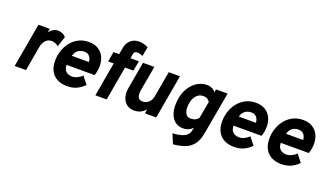

<svg xmlns="http://www.w3.org/2000/svg" viewBox="-81 -1298 3588 2095"><g transform="rotate(20 1713.0 -250.0)"><path d="M65.5 0 155.5 -511H287L278.5 -464Q293.5 -491 322.2 -507.8Q351 -524.5 382 -524.5Q432.5 -524.5 472.5 -483.5L433.5 -362Q417 -377 395.5 -385.5Q374 -394 352.5 -394Q325.5 -394 303.8 -381Q282 -368 267.2 -343.5Q252.5 -319 246.5 -285L197 0Z M674.5 12Q610.5 12 562.2 -12.5Q514 -37 487 -85.5Q460 -134 460 -206Q460 -265 478.5 -321.5Q497 -378 533 -423.5Q569 -469 621 -496Q673 -523 740 -523Q804 -523 848.2 -495.8Q892.5 -468.5 915.2 -422Q938 -375.5 938 -317Q938 -289.5 933.5 -261Q929 -232.5 919 -204.5H593.5Q593.5 -171.5 606 -149.5Q618.5 -127.5 640.5 -116.2Q662.5 -105 690.5 -105Q721.5 -105 753 -120Q784.5 -135 805.5 -158.5L873.5 -73Q836 -33.5 788.2 -10.8Q740.5 12 674.5 12ZM613.5 -317H812Q810.5 -344 800.5 -364.2Q790.5 -384.5 771.8 -395.8Q753 -407 726.5 -407Q699.5 -407 676.8 -397.2Q654 -387.5 637.5 -367.2Q621 -347 613.5 -317Z M1002.5 0 1071.5 -395H1007L1027 -511H1092.5L1106.5 -589Q1116.5 -648 1155.8 -681.2Q1195 -714.5 1252.5 -714.5Q1278.5 -714.5 1306.2 -707.5Q1334 -700.5 1358 -687L1338.5 -579Q1319 -588 1302.8 -592Q1286.5 -596 1271.5 -596Q1255.5 -596 1245.5 -587.5Q1235.5 -579 1232.5 -562L1223.5 -511H1321.5L1300.5 -395H1203L1133.5 0Z M1452.5 12Q1402 12 1367.2 -15.2Q1332.5 -42.5 1318.2 -90Q1304 -137.5 1314.5 -198.5L1369.5 -511H1501L1451 -228.5Q1440.5 -170 1454.8 -141.2Q1469 -112.5 1507.5 -112.5Q1549.5 -112.5 1578.8 -139.8Q1608 -167 1616 -213.5L1668.5 -511H1799L1709 0H1578.5L1586 -48Q1556.5 -16.5 1525.2 -2.2Q1494 12 1452.5 12Z M1980.5 213 1934.5 102Q1994.5 98.5 2035 86.5Q2075.5 74.5 2098 53Q2120.5 31.5 2127 -2L2134 -36.5Q2115.5 -14 2087 -1Q2058.5 12 2021.5 12Q1971.5 12 1935 -13.8Q1898.5 -39.5 1878.5 -87Q1858.5 -134.5 1858.5 -198Q1858.5 -295.5 1893 -368.5Q1927.5 -441.5 1985 -482.2Q2042.5 -523 2111.5 -523Q2143 -523 2170 -509.8Q2197 -496.5 2211 -474L2217 -511H2352L2263.5 -16.5Q2249 64.5 2213 112.2Q2177 160 2119.2 183Q2061.5 206 1980.5 213ZM2065 -116.5Q2094 -116.5 2115.8 -126.2Q2137.5 -136 2154 -155.5L2190 -355Q2182.5 -367.5 2164.5 -381.5Q2146.5 -395.5 2113.5 -395.5Q2074.5 -395.5 2046.8 -372.2Q2019 -349 2004 -308.5Q1989 -268 1989 -217Q1989 -178.5 2006.8 -147.5Q2024.5 -116.5 2065 -116.5Z M2613.5 12Q2549.5 12 2501.2 -12.5Q2453 -37 2426 -85.5Q2399 -134 2399 -206Q2399 -265 2417.5 -321.5Q2436 -378 2472 -423.5Q2508 -469 2560 -496Q2612 -523 2679 -523Q2743 -523 2787.2 -495.8Q2831.5 -468.5 2854.2 -422Q2877 -375.5 2877 -317Q2877 -289.5 2872.5 -261Q2868 -232.5 2858 -204.5H2532.5Q2532.5 -171.5 2545 -149.5Q2557.5 -127.5 2579.5 -116.2Q2601.5 -105 2629.5 -105Q2660.5 -105 2692 -120Q2723.5 -135 2744.5 -158.5L2812.5 -73Q2775 -33.5 2727.2 -10.8Q2679.5 12 2613.5 12ZM2552.5 -317H2751Q2749.5 -344 2739.5 -364.2Q2729.5 -384.5 2710.8 -395.8Q2692 -407 2665.5 -407Q2638.5 -407 2615.8 -397.2Q2593 -387.5 2576.5 -367.2Q2560 -347 2552.5 -317Z M3162 12Q3098 12 3049.8 -12.5Q3001.5 -37 2974.5 -85.5Q2947.5 -134 2947.5 -206Q2947.5 -265 2966 -321.5Q2984.5 -378 3020.5 -423.5Q3056.5 -469 3108.5 -496Q3160.5 -523 3227.5 -523Q3291.5 -523 3335.8 -495.8Q3380 -468.5 3402.8 -422Q3425.5 -375.5 3425.5 -317Q3425.5 -289.5 3421 -261Q3416.5 -232.5 3406.5 -204.5H3081Q3081 -171.5 3093.5 -149.5Q3106 -127.5 3128 -116.2Q3150 -105 3178 -105Q3209 -105 3240.5 -120Q3272 -135 3293 -158.5L3361 -73Q3323.5 -33.5 3275.8 -10.8Q3228 12 3162 12ZM3101 -317H3299.5Q3298 -344 3288 -364.2Q3278 -384.5 3259.2 -395.8Q3240.5 -407 3214 -407Q3187 -407 3164.2 -397.2Q3141.5 -387.5 3125 -367.2Q3108.5 -347 3101 -317Z"/></g></svg>

Font: Overpass ExtraBold
Style: Italic
Weight: 800
Italic angle: -10°
Designer: Delve Withrington, Dave Bailey, Thomas Jockin
Foundry: Delve Fonts LLC
Version: Version 4.000